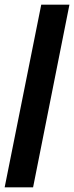

<svg xmlns="http://www.w3.org/2000/svg" viewBox="-20 -756 318 824"><path d="M0 48 157 -736H278L122 48Z"/></svg>

Font: Archivo ExtraCondensed Black
Style: Regular
Weight: 900
Width: 2
Designer: Hector Gatti
Foundry: Omnibus-Type
Version: Version 2.001; ttfautohint (v1.8.3)